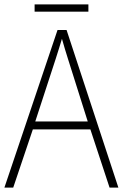

<svg xmlns="http://www.w3.org/2000/svg" viewBox="-20 -851 557 871"><path d="M381 -831H137V-798H381ZM477 0H517L282 -715H241L0 0H40L129 -264H390ZM288 -585 378 -300H140L233 -585C242 -614 252 -644 261 -675C270 -642 280 -611 288 -585Z"/></svg>

Font: Noto Sans Malayalam SemiCondensed ExtraLight
Style: Regular
Weight: 200
Width: 4
Designer: Jelle Bosma - Monotype Design Team
Foundry: Monotype Imaging Inc.
Version: Version 2.104